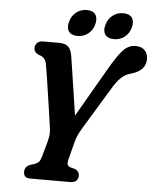

<svg xmlns="http://www.w3.org/2000/svg" viewBox="-59 -927 787 976"><g transform="rotate(5 335.0 -439.0)"><path d="M377 -37.5Q376.5 0 335 0H132.5Q113.5 0 105.8 -8.5Q98 -17 98 -32Q98 -58 126.5 -69.5L147.5 -76Q162 -81 169.2 -89Q176.5 -97 182 -116L205 -199Q211.5 -223.5 211.2 -240Q211 -256.5 207 -281Q204 -303.5 197.8 -345.5Q191.5 -387.5 184.5 -435.5Q177.5 -483.5 171 -525.2Q164.5 -567 160.5 -588.5Q156.5 -606.5 147 -616Q137.5 -625.5 122.5 -629.5Q96 -640 96 -664Q96 -679.5 107 -689.8Q118 -700 137 -700H217.5Q248.5 -700 264 -686.5Q279.5 -673 285 -641Q288.5 -621 293.8 -585.5Q299 -550 305.5 -507Q312 -464 318.8 -419.8Q325.5 -375.5 331 -338.5L473 -584Q515.5 -658 543.5 -688Q571.5 -718 606.5 -718Q638 -718 654.2 -701Q670.5 -684 670.5 -657Q670.5 -625.5 651 -605.8Q631.5 -586 594 -575.5Q568.5 -569 546.8 -549.5Q525 -530 498 -483.5L374.5 -280Q361.5 -258.5 353.2 -240.8Q345 -223 340 -202.5L316.5 -111Q312.5 -94 316.2 -86.2Q320 -78.5 331 -74.5L355.5 -68Q377 -57 377 -37.5ZM308.5 -743Q277 -743 263.8 -761.2Q250.5 -779.5 259 -810.5Q267 -841.5 290.2 -860Q313.5 -878.5 344.5 -878.5Q375.5 -878.5 388.5 -860Q401.5 -841.5 393.5 -810.5Q385.5 -780 362.5 -761.5Q339.5 -743 308.5 -743ZM494 -743Q463 -743 449.5 -761.2Q436 -779.5 444.5 -810.5Q452.5 -841.5 475.8 -860Q499 -878.5 530 -878.5Q562 -878.5 575 -860Q588 -841.5 580 -810.5Q572 -780 549 -761.5Q526 -743 494 -743Z"/></g></svg>

Font: Fraunces 144pt SuperSoft SemiBold
Style: Italic
Weight: 600
Italic angle: -16°
Version: Version 1.000;[b76b70a41]